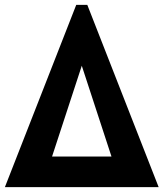

<svg xmlns="http://www.w3.org/2000/svg" viewBox="-51 -770 673 790"><path d="M-30.9 0 262.7 -750H308.2L601.8 0ZM163.2 -125.9H407.7L285.5 -499.5Z"/></svg>

Font: Spartan MB Black
Style: Regular
Weight: 900
Designer: Matt Bailey, Mirko Velimirovic
Foundry: Matt Bailey
Version: Version 1.005